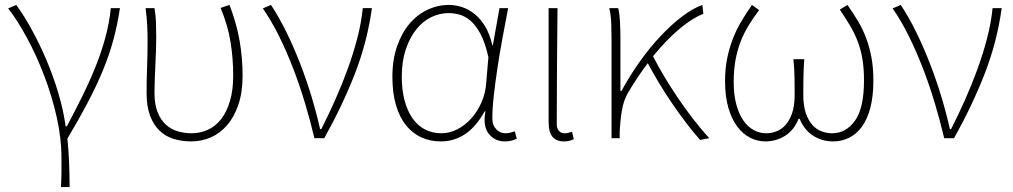

<svg xmlns="http://www.w3.org/2000/svg" viewBox="-20 -560 4103 778"><path d="M227 198Q228 179 228.5 164.5Q229 150 229 136.5Q229 123 229 109.5Q229 96 229 78Q229 0 209.5 -86.5Q190 -173 158.5 -255Q127 -337 88.5 -408Q50 -479 13 -526L46 -540Q76 -499 107.5 -442Q139 -385 167 -319.5Q195 -254 216 -184Q237 -114 246 -48H251Q281 -105 310.5 -164Q340 -223 364.5 -283Q389 -343 406 -404.5Q423 -466 429 -527H466Q456 -460 439.5 -399Q423 -338 397 -275Q371 -212 335.5 -144.5Q300 -77 253 2Q258 47 260 99Q262 151 262 198H227Z M755 13Q717 13 684 3Q651 -7 626.5 -30.5Q602 -54 588 -91.5Q574 -129 574 -183Q574 -237 576 -289.5Q578 -342 578 -396Q578 -428 576.5 -457.5Q575 -487 570 -527H606Q611 -498 612 -470Q613 -442 613 -409Q613 -382 612 -352.5Q611 -323 609.5 -293Q608 -263 607 -235Q606 -207 606 -184Q606 -137 618.5 -105.5Q631 -74 652 -55Q673 -36 700 -28Q727 -20 757 -20Q791 -20 822 -34Q853 -48 875.5 -76.5Q898 -105 911.5 -149.5Q925 -194 925 -254Q925 -321 914.5 -388Q904 -455 874 -528L910 -540Q938 -467 950.5 -397Q963 -327 963 -253Q963 -186 946 -136Q929 -86 900.5 -53Q872 -20 834.5 -3.5Q797 13 755 13Z M1254 0Q1237 -72 1215.5 -143.5Q1194 -215 1168 -282.5Q1142 -350 1111.5 -412Q1081 -474 1045 -526L1078 -540Q1110 -492 1140 -431Q1170 -370 1196 -303Q1222 -236 1242.5 -168Q1263 -100 1277 -37H1282Q1310 -92 1337.5 -153.5Q1365 -215 1388 -278Q1411 -341 1427.5 -404Q1444 -467 1450 -527H1487Q1468 -390 1418.5 -262.5Q1369 -135 1294 0H1254Z M1766 13Q1723 13 1687 -3.5Q1651 -20 1625 -52.5Q1599 -85 1584.5 -134Q1570 -183 1570 -249Q1570 -318 1589 -372.5Q1608 -427 1639.5 -464Q1671 -501 1712.5 -520.5Q1754 -540 1799 -540Q1826 -540 1853 -531Q1880 -522 1904 -502.5Q1928 -483 1946.5 -452Q1965 -421 1975 -376H1977L2004 -527H2039Q2028 -470 2016.5 -408Q2005 -346 1996 -286.5Q1987 -227 1981 -173.5Q1975 -120 1975 -79Q1975 -53 1990.5 -36.5Q2006 -20 2028 -20Q2038 -20 2048 -22.5Q2058 -25 2066 -28L2074 2Q2066 6 2054 9.5Q2042 13 2025 13Q1985 13 1960.5 -18Q1936 -49 1947 -109H1944Q1877 13 1766 13ZM1769 -20Q1802 -20 1833 -36Q1864 -52 1889 -79.5Q1914 -107 1930.5 -144Q1947 -181 1950 -222L1959 -328Q1946 -387 1927 -422.5Q1908 -458 1886 -476.5Q1864 -495 1841 -501Q1818 -507 1798 -507Q1761 -507 1726.5 -490Q1692 -473 1666 -440Q1640 -407 1624 -359Q1608 -311 1608 -249Q1608 -197 1619 -154.5Q1630 -112 1650.5 -82Q1671 -52 1701 -36Q1731 -20 1769 -20Z M2264 13Q2235 13 2219 -5.5Q2203 -24 2203 -66V-527H2239Q2238 -407 2237 -292.5Q2236 -178 2236 -59Q2236 -39 2245 -29.5Q2254 -20 2267 -20Q2275 -20 2281.5 -21.5Q2288 -23 2298 -26L2305 4Q2297 8 2287.5 10.5Q2278 13 2264 13Z M2817 7Q2791 -22 2762 -60Q2733 -98 2704.5 -139.5Q2676 -181 2650.5 -223.5Q2625 -266 2605 -304Q2566 -253 2527 -188Q2507 -155 2500 -112.5Q2493 -70 2491 -24V0H2458V-396Q2458 -428 2457 -462Q2456 -496 2449 -527H2485Q2490 -509 2492 -475.5Q2494 -442 2494 -409V-191H2498Q2531 -252 2571.5 -309Q2612 -366 2655.5 -412.5Q2699 -459 2743 -492.5Q2787 -526 2826 -540L2830 -504Q2784 -486 2732 -442Q2680 -398 2626 -332Q2646 -293 2672 -249.5Q2698 -206 2727.5 -162.5Q2757 -119 2789 -77.5Q2821 -36 2854 0Z M3082 13Q3049 13 3019.5 -2Q2990 -17 2967.5 -47Q2945 -77 2931.5 -123Q2918 -169 2918 -232Q2918 -281 2926.5 -323Q2935 -365 2949.5 -402.5Q2964 -440 2984 -473.5Q3004 -507 3027 -540L3056 -519Q3031 -486 3012 -454.5Q2993 -423 2980 -388.5Q2967 -354 2960 -315Q2953 -276 2953 -228Q2953 -176 2963.5 -137Q2974 -98 2992 -72Q3010 -46 3034 -33Q3058 -20 3084 -20Q3105 -20 3125.5 -27.5Q3146 -35 3162.5 -53Q3179 -71 3189.5 -101Q3200 -131 3200 -177Q3200 -207 3199.5 -243.5Q3199 -280 3195 -320H3239Q3236 -280 3235.5 -243.5Q3235 -207 3235 -177Q3235 -131 3245.5 -101Q3256 -71 3272.5 -53Q3289 -35 3310 -27.5Q3331 -20 3352 -20Q3408 -20 3444.5 -71Q3481 -122 3481 -234Q3481 -281 3475 -318.5Q3469 -356 3456.5 -389.5Q3444 -423 3425.5 -454.5Q3407 -486 3383 -521L3414 -540Q3438 -506 3457.5 -473Q3477 -440 3490.5 -403.5Q3504 -367 3511.5 -325.5Q3519 -284 3519 -234Q3519 -169 3506.5 -122.5Q3494 -76 3472 -46Q3450 -16 3420 -1.5Q3390 13 3356 13Q3311 13 3275 -10Q3239 -33 3220 -79H3216Q3198 -33 3161.5 -10Q3125 13 3082 13Z M3806 0Q3789 -72 3767.5 -143.5Q3746 -215 3720 -282.5Q3694 -350 3663.5 -412Q3633 -474 3597 -526L3630 -540Q3662 -492 3692 -431Q3722 -370 3748 -303Q3774 -236 3794.5 -168Q3815 -100 3829 -37H3834Q3862 -92 3889.5 -153.5Q3917 -215 3940 -278Q3963 -341 3979.5 -404Q3996 -467 4002 -527H4039Q4020 -390 3970.5 -262.5Q3921 -135 3846 0H3806Z"/></svg>

Font: SpoqaHanSans
Style: Thin
Weight: 250
Designer: [Spoqa Han Sans] Dong-huui Kim \uAE40 \uB3D9 \uD718   [Noto Sans] Ryoko NISHIZUKA \u897F \u585A \u6DBC \u5B50  (kana & i
Foundry: Spoqa (http://bi.spoqa.com)
Version: Version 1.004;PS 1.004;hotconv 1.0.82;makeotf.lib2.5.63406